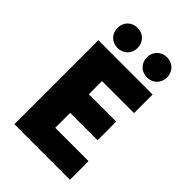

<svg xmlns="http://www.w3.org/2000/svg" viewBox="-247 -950 1051 1051"><g transform="rotate(45 278.0 -425.0)"><path d="M72 0H502V-144H244V-260H456V-404H244V-506H492V-650H72ZM176 -694C222 -694 254 -728 254 -772C254 -816 222 -850 176 -850C130 -850 98 -816 98 -772C98 -728 130 -694 176 -694ZM404 -694C450 -694 482 -728 482 -772C482 -816 450 -850 404 -850C358 -850 326 -816 326 -772C326 -728 358 -694 404 -694Z"/></g></svg>

Font: Source Sans Pro Black
Style: Regular
Weight: 900
Designer: Paul D. Hunt
Foundry: Adobe Systems Incorporated
Version: Version 3.006;hotconv 1.0.111;makeotfexe 2.5.65597